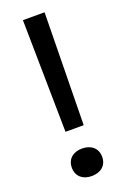

<svg xmlns="http://www.w3.org/2000/svg" viewBox="-141 -755 532 813"><g transform="rotate(-20 125.0 -348.0)"><path d="M173.8 -708H76.2L84 -202.1H166ZM125 -111.8C85.9 -111.8 57.1 -89.4 57.1 -49.8C57.1 -9.8 85.9 12.2 125 12.2C164.6 12.2 193.8 -9.8 193.8 -49.8C193.8 -89.4 164.6 -111.8 125 -111.8Z"/></g></svg>

Font: Inder
Style: Regular
Weight: 400
Designer: Irina Smirnova
Foundry: Irina Smirnova
Version: Version 1.001